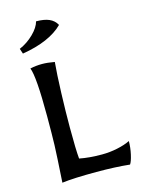

<svg xmlns="http://www.w3.org/2000/svg" viewBox="-112 -790 636 858"><g transform="rotate(-15 206.5 -360.5)"><path d="M79 -302Q79 -486 62 -527Q89 -533 117 -533Q142 -533 175 -527Q170 -473 167 -386Q164 -299 164 -227Q164 -123 168 -82Q213 -73 272 -73Q308 -73 343.5 -80.5Q379 -88 403 -100Q403 -70 396 -39Q389 -8 381 3Q315 -4 227 -4Q121 -4 68 3Q76 -123 77.5 -168.5Q79 -214 79 -302ZM39 -624Q76 -640 105 -668.5Q134 -697 141 -724Q178 -724 201 -714Q224 -704 236 -682Q175 -621 47 -600Z"/></g></svg>

Font: Mirza
Style: Regular
Weight: 400
Designer: Arabic design by Kourosh Beigpour, Latin design by Eduardo Tunni, engineering by Lasse Fister
Version: Version 1.000